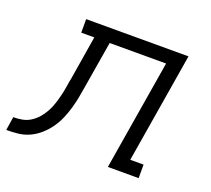

<svg xmlns="http://www.w3.org/2000/svg" viewBox="-152 -652 849 774"><g transform="rotate(20 272.0 -265.0)"><path d="M-56 0 -47 -58Q-28 -58 -9 -61.5Q10 -65 26.5 -75.5Q43 -86 56 -101Q69 -116 78.5 -133.5Q88 -151 94 -169.5Q100 -188 104.5 -206Q109 -224 112 -242.5Q115 -261 118 -279Q118 -280 118.5 -280Q119 -280 119 -280V-281Q119 -282 119 -282Q119 -282 119 -282L150 -472H94V-530H533L455 -58H512V0H380L458 -472H216L183 -274Q179 -249 174.5 -225Q170 -201 163 -176.5Q156 -152 146 -128.5Q136 -105 121 -83.5Q106 -62 85.5 -44Q65 -26 41.5 -15.5Q18 -5 -7 -2.5Q-32 0 -56 0Z"/></g></svg>

Font: Iosevka Slab Light Extended
Style: Italic
Weight: 300
Width: 7
Italic angle: -9°
Monospace: yes
Designer: Belleve Invis
Foundry: Belleve Invis
Version: Version 11.1.0; ttfautohint (v1.8.3)